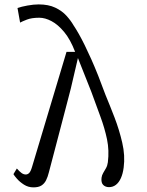

<svg xmlns="http://www.w3.org/2000/svg" viewBox="-20 -818 650 850"><path d="M122 -79.5 274.5 -588.5H312.5Q291.5 -643.5 264 -676.5Q236.5 -709.5 208 -724.5Q179.5 -739.5 154 -739.5Q120 -739.5 99 -731.2Q78 -723 69 -718L57.5 -782.5Q74 -788.5 101.5 -793.5Q129 -798.5 151 -798.5Q194.5 -798.5 224.5 -784.2Q254.5 -770 274 -748.5Q293.5 -727 305.5 -706Q316 -690.5 328.5 -668.5Q341 -646.5 354.8 -618.5Q368.5 -590.5 383.8 -556.5Q399 -522.5 414.8 -482.8Q430.5 -443 447 -398Q466 -352.5 487 -298Q508 -243.5 521.2 -186.2Q534.5 -129 527.5 -76.5Q524 -49 515.2 -29.5Q506.5 -10 493.2 0.2Q480 10.5 462.5 10.5Q447 10.5 437 0.8Q427 -9 429.5 -31Q431 -42.5 437 -52.5Q443 -62.5 449.2 -73.5Q455.5 -84.5 457.5 -99.5Q464 -152 453.8 -201.2Q443.5 -250.5 424.5 -301.8Q405.5 -353 384.5 -411L325 -561L293.5 -426Q281.5 -380 269.5 -333.8Q257.5 -287.5 245.2 -241Q233 -194.5 220.8 -148Q208.5 -101.5 196.5 -55.5Q191.5 -35 184 -20Q176.5 -5 163.5 3.2Q150.5 11.5 128 11.5Q105 11.5 86.2 -0.5Q67.5 -12.5 55.2 -26.5Q43 -40.5 39.5 -47L54.5 -72Q66.5 -58.5 75.5 -52Q84.5 -45.5 94 -45.5Q102.5 -45.5 109.2 -52.2Q116 -59 122 -79.5Z"/></svg>

Font: Merriweather 28pt Light
Style: Italic
Weight: 300
Italic angle: -7.8°
Version: Version 2.101